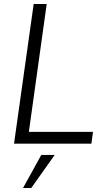

<svg xmlns="http://www.w3.org/2000/svg" viewBox="-20 -717 530 958"><path d="M50 0 148 -697H213L124 -59H444L436 0ZM95 221 186 56H253L136 221Z"/></svg>

Font: Hanken Grotesk Light
Style: Italic
Weight: 300
Italic angle: -8°
Designer: Alfredo Marco Pradil
Foundry: Hanken Design Co.
Version: Version 3.013